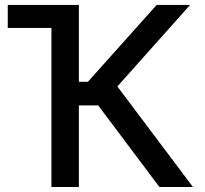

<svg xmlns="http://www.w3.org/2000/svg" viewBox="-20 -747 820 767"><path d="M616.8 0 372.2 -326H295.1V0H185.4V-635.3H11V-727.3H295.1V-420.1H331L605.8 -727.3H739.3L448.9 -401.6L750.7 0Z"/></svg>

Font: InterMG Medium
Style: Regular
Weight: 500
Designer: Rasmus Andersson
Foundry: rsms
Version: Version 3.019;December 26, 2023;FontCreator 15.0.0.2955 64-b